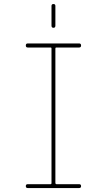

<svg xmlns="http://www.w3.org/2000/svg" viewBox="-20 -950 540 970"><path d="M235.4 -19.5Q240.2 -19.5 240.2 -25.4V-705.1Q240.2 -710 235.4 -710H120.1Q110.4 -710 110.4 -720.2Q110.4 -730.5 120.1 -730.5H379.9Q389.6 -730.5 389.6 -720.2Q389.6 -710 379.9 -710H264.6Q259.8 -710 259.8 -705.1V-25.4Q259.8 -20.5 264.6 -19.5H379.9Q389.6 -19.5 389.6 -9.8Q389.6 0 379.9 0H120.1Q110.4 0 110.4 -9.8Q110.4 -19.5 120.1 -19.5ZM240.2 -820.3V-919.9Q240.2 -929.7 250 -929.7Q259.8 -929.7 259.8 -919.9V-820.3Q259.8 -809.6 250 -809.6Q240.2 -809.6 240.2 -820.3Z"/></svg>

Font: Rounded-X Mgen+ 1mn thin
Style: Regular
Weight: 100
Designer: [Source Han Sans]
Ryoko NISHIZUKA  (kana & ideographs); Paul D. Hunt (Latin, Greek & Cyrillic); Wenlong ZHANG  (bopomofo
Version: Version 1.059.20150602